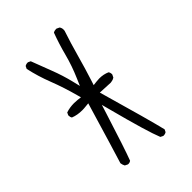

<svg xmlns="http://www.w3.org/2000/svg" viewBox="-214 -844 927 927"><g transform="rotate(-45 250.0 -380.5)"><path d="M344.7 -14.6Q356 -14.6 363.8 -20L370.1 -32.7Q351.1 -112.8 274.4 -379.4Q342.8 -376 345 -376Q347.2 -376 351.6 -377Q361.8 -377.9 371.6 -384.3L378.4 -397.9Q378.9 -399.4 378.9 -400.4Q378.9 -411.6 373.5 -418.9Q349.6 -429.7 320.8 -429.7Q310.5 -429.7 299.3 -428.2L278.8 -425.8L285.2 -445.3Q306.6 -511.7 325.2 -579.3Q343.8 -647 365.2 -710.9Q365.7 -714.8 365.7 -718.8Q365.7 -729.5 359.4 -738.8L345.2 -745.6Q343.8 -746.1 342.8 -746.1Q331.1 -746.1 322.3 -740.7Q301.3 -684.6 285.9 -625.2Q270.5 -565.9 244.6 -506.3L229 -470.2L219.7 -508.8Q206.1 -564.5 185.3 -617.9Q164.6 -671.4 145.5 -722.2L133.3 -728Q131.8 -728.5 130.9 -728.5Q119.6 -728.5 111.8 -723.1L105.5 -710Q119.1 -647 144 -583.3Q168.9 -519.5 188.5 -446.8L193.8 -427.7L174.3 -430.2Q161.6 -431.6 149.9 -431.6Q121.1 -431.6 95.2 -422.9L89.4 -410.6Q88.9 -409.2 88.9 -408.2Q88.9 -397 94.2 -389.6Q121.1 -378.9 154.3 -378.9Q166 -378.9 178.2 -380.4L198.2 -382.3Q125.5 -138.2 103.5 -67.9Q105 -55.7 110.8 -45.4L124.5 -38.6Q126 -38.1 127.7 -38.1Q129.4 -38.1 131.6 -38.3Q133.8 -38.6 136.2 -39.1Q141.1 -40.5 145 -43.5Q167 -101.1 225.6 -287.1L239.3 -330.6L251 -286.6Q304.2 -83.5 329.6 -21.5L342.3 -15.1Q343.8 -14.6 344.7 -14.6Z"/></g></svg>

Font: NaikaiFont
Style: ExtraLight
Weight: 200
Version: Version 1.89